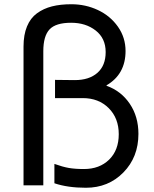

<svg xmlns="http://www.w3.org/2000/svg" viewBox="-20 -865 721 896"><path d="M626 -240.2Q626 -131.8 555.9 -60.3Q485.8 11.2 380.9 11.2Q295.9 11.2 233.9 -9.8V-100.1Q272 -86.4 300.8 -81.3Q329.6 -76.2 372.1 -76.2Q444.3 -76.2 489.3 -120.1Q534.2 -164.1 534.2 -238.8Q534.2 -313.5 487.3 -360.4Q440.4 -407.2 366.2 -407.2H236.8V-492.2L329.1 -491.2Q396 -491.2 434.6 -525.1Q473.1 -559.1 473.1 -622.1Q473.1 -686 426.8 -722.4Q380.4 -758.8 312 -758.8Q240.2 -758.8 211.2 -727.8Q182.1 -696.8 182.1 -626V0H89.8V-647.9Q89.8 -702.6 106 -741.7Q122.1 -780.8 152.6 -803Q183.1 -825.2 222.4 -835.2Q261.7 -845.2 313 -845.2Q379.4 -845.2 437 -818.1Q494.6 -791 530.3 -740.5Q565.9 -689.9 565.9 -627Q565.9 -518.6 477.1 -466.8V-464.8Q545.4 -440.4 585.7 -380.6Q626 -320.8 626 -240.2Z"/></svg>

Font: Sinkin Sans 400 Regular
Style: Regular
Weight: 400
Designer: Keith Bates
Foundry: K-Type
Version: Sinkin Sans (version 1.0)  by Keith Bates   •   © 2014   www